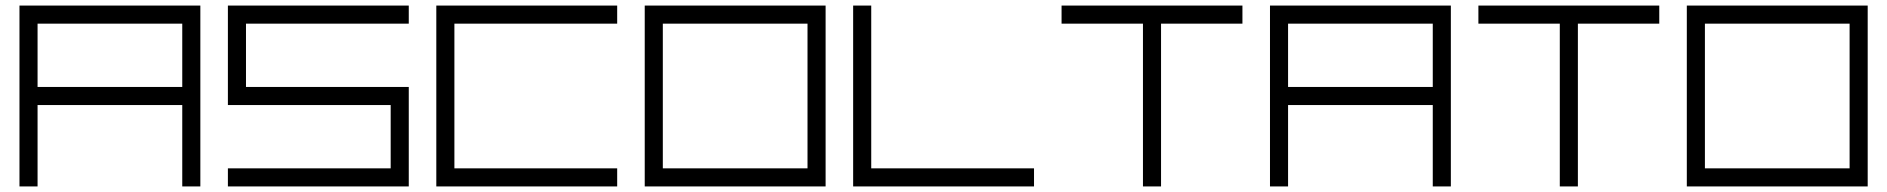

<svg xmlns="http://www.w3.org/2000/svg" viewBox="-20 -670 6781 690"><path d="M635 -585H115V-357.5H635ZM700 0H635V-292.5H115V0H50V-585V-650H700ZM700 -585Z M864 -650H799V-292.5H864H1384V-65H799V0H1449V-32.5V-357.5H1384H864V-585H1449V-650ZM864 -650Z M1613 -585V-65H2198V0H1548V-65V-585V-650H2198V-585ZM1613 -585Z M2362 -65H2882V-585H2362ZM2362 0H2297V-650H2362H2882H2947V0H2882ZM2362 0Z M3111 0H3696V-65H3111V-650H3046V0ZM3111 0Z M4152.5 -585V0H4087.5V-585H3795V-650H4445V-585ZM4152.5 -585Z M5129 -585H4609V-357.5H5129ZM5194 0H5129V-292.5H4609V0H4544V-585V-650H5194ZM5194 -585Z M5650.5 -585V0H5585.5V-585H5293V-650H5943V-585ZM5650.5 -585Z M6107 -65H6627V-585H6107ZM6107 0H6042V-650H6107H6627H6692V0H6627ZM6107 0Z"/></svg>

Font: skuare
Style: Regular
Weight: 400
Designer: Dinesh Verma
Version: 0.0.1;FontRapid 1.4.1